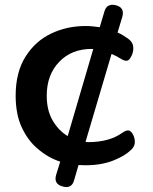

<svg xmlns="http://www.w3.org/2000/svg" viewBox="-20 -675 634 797"><path d="M240 99Q202 89 213 51L230 -4Q180 -20 137 -57Q96 -91 70 -147Q45 -201 45 -278Q45 -375 86 -440Q127 -505 193 -536Q258 -567 335 -567Q351 -567 365.5 -565.5Q380 -564 394 -562L413 -626Q423 -663 462 -653Q498 -643 488 -606L468 -540Q482 -534 493 -527Q504 -520 515 -512Q531 -499 533 -481.5Q535 -464 527 -445L526 -444Q518 -425 507.5 -423Q497 -421 480 -432Q465 -442 443 -451L335 -86L346 -85Q434 -85 488 -124Q504 -135 514 -133.5Q524 -132 533 -115Q541 -98 539.5 -81.5Q538 -65 523 -52Q501 -31 467 -16Q412 11 335 11L306 10L288 72Q278 110 240 99ZM261 -110 367 -471 361 -472Q277 -472 225.5 -418Q174 -364 174 -278Q174 -217 198.5 -175Q223 -133 261 -110Z"/></svg>

Font: MaokenZhuyuanTi
Style: Regular
Weight: 400
Designer: Fontworks Inc & LongZhuTi team: ZERO子、时光羊、荆南、频凡、刘鹏、Little White Dog、帆影Magmeta、奈白不弍、白日月球、ChaoTawei、雨三（排名不分先后）
Version: Version 1.000; 20230222